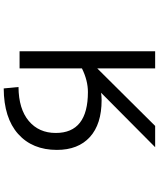

<svg xmlns="http://www.w3.org/2000/svg" viewBox="70 -842 860 1040"><g transform="rotate(90 500.0 -322.0)"><path d="M522.5 -442.4Q652.3 -442.4 722.2 -378.9Q792 -315.4 792 -200.2Q792 -67.4 705.6 9.8Q619.1 86.9 459 87.9L451.2 7.8Q570.3 6.8 635.3 -47.9Q700.2 -102.5 700.2 -194.3Q700.2 -368.2 478.5 -368.2Q416 -368.2 350.6 -335.9V2H257.8V-732.4H350.6V-418.9L662.1 -732.4H777.3L482.4 -439.5Q502 -442.4 522.5 -442.4Z"/></g></svg>

Font: Gen Shin Gothic Monospace Regular
Style: Regular
Weight: 400
Designer: [Source Han Sans]
Ryoko NISHIZUKA  (kana & ideographs); Paul D. Hunt (Latin, Greek & Cyrillic); Wenlong ZHANG  (bopomofo
Version: Version 1.002.20150607